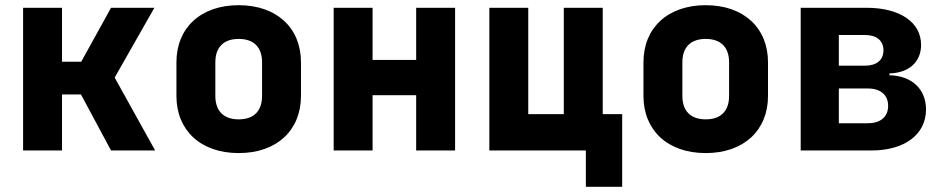

<svg xmlns="http://www.w3.org/2000/svg" viewBox="-20 -580 3640 740"><path d="M219 0V-216H292L408 0H578L422 -281L575 -550H408L293 -342H219V-550H69V0Z M900 10C1047 10 1140 -78 1140 -210V-340C1140 -472 1047 -560 900 -560C753 -560 660 -472 660 -340V-210C660 -78 753 10 900 10ZM900 -120C842 -120 810 -152 810 -210V-340C810 -398 842 -430 900 -430C958 -430 990 -398 990 -340V-210C990 -152 958 -120 900 -120Z M1416 0V-213H1584V0H1734V-550H1584V-349H1416V-550H1266V0Z M2378 140V-140H2303V-550H2153V-140H2016V-550H1866V0H2238V140Z M2700 10C2847 10 2940 -78 2940 -210V-340C2940 -472 2847 -560 2700 -560C2553 -560 2460 -472 2460 -340V-210C2460 -78 2553 10 2700 10ZM2700 -120C2642 -120 2610 -152 2610 -210V-340C2610 -398 2642 -430 2700 -430C2758 -430 2790 -398 2790 -340V-210C2790 -152 2758 -120 2700 -120Z M3338 0C3467 0 3549 -62 3549 -158C3549 -237 3494 -288 3408 -290V-297C3483 -299 3530 -341 3530 -407C3530 -494 3449 -550 3320 -550H3066V0ZM3213 -445H3315C3359 -445 3385 -423 3385 -386C3385 -349 3359 -327 3315 -327H3213ZM3213 -239H3325C3374 -239 3403 -214 3403 -172C3403 -130 3374 -105 3325 -105H3213Z"/></svg>

Font: Tekne LDO ExtraBold
Style: Regular
Weight: 800
Monospace: yes
Designer: Alessio Laiso, Mario Rullo, Paolo Rosset
Foundry: Alessio Laiso
Version: Version 1.000;hotconv 1.0.109;makeotfexe 2.5.65596